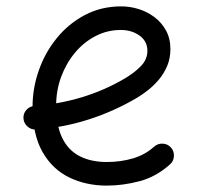

<svg xmlns="http://www.w3.org/2000/svg" viewBox="-20 -545 622 594"><path d="M353.6 -452.3Q387.4 -452.3 411.7 -434.9Q436 -417.5 436 -387.8Q436 -361.4 416 -340.6Q395.9 -319.8 365.8 -302.1Q304.3 -265.7 233.1 -244.1Q161.9 -222.6 86.6 -217.4Q71.7 -216.2 61.6 -205Q51.6 -193.8 52.6 -178.4Q53.8 -163.5 65.2 -153.4Q76.7 -143.4 91.6 -144.4Q175.5 -150.1 254.6 -175.5Q333.8 -200.8 405.9 -243.7Q419.6 -252 436.8 -265.2Q454 -278.4 470.2 -297.2Q486.4 -316 496.8 -339.9Q507.2 -363.8 507.2 -393.1Q507.2 -425.8 493.7 -450.5Q480.2 -475.2 457.9 -491.9Q435.7 -508.7 408.9 -517Q382.2 -525.3 355.5 -525.3Q293.3 -525.3 242.7 -498.6Q192.1 -471.9 155.8 -427.2Q119.4 -382.6 100.1 -327.3Q80.7 -272.1 80.7 -214.8Q80.7 -129 111.4 -75.1Q142.1 -21.2 194.2 4Q246.4 29.2 310.1 29.2Q360.8 29.2 412.1 15.5Q463.4 1.8 506.2 -36.7Q517.4 -46.9 518.1 -62.3Q518.8 -77.6 508.7 -88.7Q498.8 -99.9 483.4 -100.6Q468 -101.3 456.7 -91.2Q429.2 -66.2 391.4 -55Q353.7 -43.8 310.1 -43.8Q261.7 -43.8 226.6 -61.8Q191.4 -79.7 172.5 -118.3Q153.7 -156.9 153.7 -218.5Q153.7 -265.1 169.1 -307Q184.6 -349 211.9 -381.8Q239.1 -414.6 275.6 -433.4Q312.1 -452.3 353.6 -452.3Z"/></svg>

Font: Mikhak VF
Style: Regular
Weight: 100
Designer: Amin Abedi
Version: Version 3.001